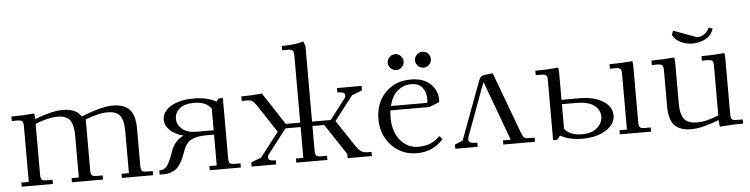

<svg xmlns="http://www.w3.org/2000/svg" viewBox="-46 -965 4650 1191"><g transform="rotate(-5 2279.0 -369.5)"><path d="M22 -411.1V-439Q94.7 -439 165 -445.8L168 -418V-410.2Q274.9 -452.1 341.8 -452.1Q426.8 -452.1 457 -400.9L480 -410.2Q588.4 -452.1 653.8 -452.1Q723.6 -452.1 757.8 -416.5Q792 -380.9 792 -294.9V-65.9Q792 -41 799.1 -33.4Q806.2 -25.9 831.1 -25.9H866.2V0H671.9V-25.9H717.8V-290Q717.8 -322.3 712.2 -345.2Q706.5 -368.2 697.8 -381.1Q689 -394 674.6 -401.6Q660.2 -409.2 646.5 -411.1Q632.8 -413.1 613.8 -413.1Q563 -413.1 480 -380.9V-65.9Q480 -41 487.1 -33.4Q494.1 -25.9 519 -25.9H554.2V0H360.8V-25.9H405.8V-290Q405.8 -322.3 400.1 -345.2Q394.5 -368.2 385.7 -381.1Q377 -394 362.5 -401.6Q348.1 -409.2 334.5 -411.1Q320.8 -413.1 301.8 -413.1Q251 -413.1 168 -380.9V-65.9Q168 -41 175 -33.4Q182.1 -25.9 207 -25.9H242.2V0H47.9V-25.9H94.2V-371.1Q94.2 -396 87.2 -403.6Q80.1 -411.1 55.2 -411.1Z M906.7 0V-25.9Q939.5 -25.9 957.3 -51Q975.1 -76.2 997.6 -141.1Q1018.1 -201.2 1075.7 -228Q1023.4 -241.7 992.7 -270.8Q961.9 -299.8 961.9 -335.9Q961.9 -386.7 1015.9 -419.4Q1069.8 -452.1 1156.7 -452.1Q1241.7 -452.1 1297.9 -420.9L1313 -439H1338.9V-65.9Q1338.9 -41 1345.9 -33.4Q1353 -25.9 1377.9 -25.9H1412.6V0H1218.8V-25.9H1264.6V-217.8H1219.7Q1172.9 -217.8 1143.8 -208.5Q1114.7 -199.2 1099.4 -182.1Q1084 -165 1072.8 -134.8Q1063 -107.9 1056.6 -92.8Q1050.3 -77.6 1038.1 -57.4Q1025.9 -37.1 1012.9 -26.4Q1000 -15.6 979.5 -7.8Q959 0 933.6 0ZM1037.6 -335.9Q1037.6 -299.8 1068.6 -272.5Q1099.6 -245.1 1156.7 -245.1H1264.6V-378.9Q1235.4 -424.8 1156.7 -424.8Q1098.6 -424.8 1068.1 -399.4Q1037.6 -374 1037.6 -335.9Z M1453.6 -411.1V-439Q1519.5 -439 1582.5 -445.8L1713.9 -245.1H1803.7V-662.1Q1803.7 -687 1796.6 -694.6Q1789.6 -702.1 1764.6 -702.1H1731.4V-729Q1823.7 -729 1865.7 -746.1L1877.4 -717.8V-245.1H1993.7L2089.8 -370.1Q2096.7 -378.4 2096.7 -388.2Q2096.7 -400.9 2087.2 -406Q2077.6 -411.1 2057.6 -411.1H2049.8V-439H2202.6V-411.1L2138.7 -386.2L2022.5 -235.8L2135.7 -65.9Q2149.9 -44.9 2166 -35.4Q2182.1 -25.9 2206.5 -25.9H2228.5V0H2077.6V-25.9L1950.7 -217.8H1877.4V-65.9Q1877.4 -41 1884.5 -33.4Q1891.6 -25.9 1916.5 -25.9H1951.7V0H1757.8V-25.9H1803.7V-217.8H1709.5L1592.8 -66.9Q1585.4 -58.1 1585.4 -48.8Q1585.4 -36.1 1595 -31Q1604.5 -25.9 1624.5 -25.9H1632.8V0H1479.5V-25.9L1543.5 -50.8L1659.7 -201.2L1547.9 -371.1Q1532.2 -394 1521 -402.6Q1509.8 -411.1 1486.8 -411.1Z M2288.6 -223.1Q2288.6 -323.2 2349.9 -387.7Q2411.1 -452.1 2509.8 -452.1Q2588.4 -452.1 2631.3 -410.9Q2674.3 -369.6 2674.3 -314Q2674.3 -302.7 2673.3 -296.9L2611.3 -272H2367.7Q2364.7 -247.6 2364.7 -223.1Q2364.7 -173.3 2382.3 -130.6Q2399.9 -87.9 2436 -60.1Q2472.2 -32.2 2519.5 -32.2Q2564 -32.2 2596.2 -45.4Q2628.4 -58.6 2655.8 -86.9L2674.3 -66.9Q2609.9 6.8 2509.8 6.8Q2413.6 6.8 2351.1 -60.3Q2288.6 -127.4 2288.6 -223.1ZM2373.5 -298.8H2599.6Q2601.6 -312.5 2601.6 -324.2Q2601.6 -365.7 2578.9 -394.3Q2556.2 -422.9 2509.8 -422.9Q2460.9 -422.9 2424.6 -391.8Q2388.2 -360.8 2373.5 -298.8ZM2391.6 -533Q2376.5 -547.9 2376.5 -567.9Q2376.5 -587.9 2391.6 -602.5Q2406.7 -617.2 2426.8 -617.2Q2446.8 -617.2 2461.2 -602.5Q2475.6 -587.9 2475.6 -567.9Q2475.6 -547.9 2461.2 -533Q2446.8 -518.1 2426.8 -518.1Q2406.7 -518.1 2391.6 -533ZM2561.5 -533Q2546.4 -547.9 2546.4 -567.9Q2546.4 -587.9 2561.5 -602.5Q2576.7 -617.2 2596.7 -617.2Q2616.7 -617.2 2631.1 -602.5Q2645.5 -587.9 2645.5 -567.9Q2645.5 -547.9 2631.1 -533Q2616.7 -518.1 2596.7 -518.1Q2576.7 -518.1 2561.5 -533Z M2748 0V-25.9L2797.9 -46.9L2928.2 -397.9Q2938 -424.3 2945.8 -431.6Q2953.6 -439 2980 -441.9L3020 -445.8L3161.1 -65.9Q3170.4 -41 3178.5 -33.4Q3186.5 -25.9 3210 -25.9H3244.1V0H3046.9V-25.9H3095.2L2959 -396Q2955.6 -390.6 2949.2 -374L2835.9 -66.9Q2833 -58.1 2833 -49.8Q2833 -25.9 2875 -25.9H2887.2V0Z M3284.7 -411.1V-439Q3357.4 -439 3427.7 -445.8L3430.7 -418V-245.1H3538.6Q3631.3 -245.1 3687.5 -210.7Q3743.7 -176.3 3743.7 -120.1Q3743.7 -66.4 3686.3 -29.8Q3628.9 6.8 3538.6 6.8Q3457.5 6.8 3401.9 -24.9L3382.8 0H3356.9V-371.1Q3356.9 -396 3349.9 -403.6Q3342.8 -411.1 3317.9 -411.1ZM3430.7 -64Q3465.3 -21 3538.6 -21Q3600.1 -21 3633.8 -50.8Q3667.5 -80.6 3667.5 -120.1Q3667.5 -162.6 3631.1 -190.2Q3594.7 -217.8 3518.6 -217.8H3430.7ZM3746.6 -411.1V-439Q3819.3 -439 3889.6 -445.8L3892.6 -418V-65.9Q3892.6 -41 3899.7 -33.4Q3906.7 -25.9 3931.6 -25.9H3966.8V0H3772.5V-25.9H3818.8V-371.1Q3818.8 -396 3811.8 -403.6Q3804.7 -411.1 3779.8 -411.1Z M4007.3 -411.1V-439Q4080.1 -439 4150.4 -445.8L4153.3 -418V-154.8Q4153.3 -122.6 4159.4 -99.6Q4165.5 -76.7 4174.8 -63.7Q4184.1 -50.8 4199.2 -43.5Q4214.4 -36.1 4228.3 -34.2Q4242.2 -32.2 4261.2 -32.2Q4288.6 -32.2 4316.2 -38.8Q4343.8 -45.4 4391.1 -64V-371.1Q4391.1 -396.5 4384 -403.8Q4377 -411.1 4352.5 -411.1H4319.3V-439Q4392.6 -439 4462.4 -445.8L4465.3 -418V-65.9Q4465.3 -41 4472.4 -33.4Q4479.5 -25.9 4504.4 -25.9H4539.6V0Q4464.8 0 4394.5 6.8L4391.1 -21V-35.2Q4284.2 6.8 4217.3 6.8Q4147.5 6.8 4113.5 -28.6Q4079.6 -64 4079.6 -149.9V-371.1Q4079.6 -396 4072.5 -403.6Q4065.4 -411.1 4040.5 -411.1ZM4147.5 -585.9 4157.2 -611.8 4303.2 -558.1Q4355.5 -561 4379.4 -611.8L4403.3 -603Q4388.2 -561 4352.1 -541.5Q4315.9 -522 4271.5 -522Q4232.9 -522 4199.2 -537.6Q4165.5 -553.2 4147.5 -585.9Z"/></g></svg>

Font: Dihjauti S
Style: Regular
Weight: 400
Designer: T. Christopher White
Version: Version 3.0.0